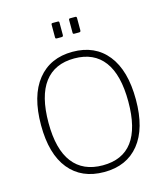

<svg xmlns="http://www.w3.org/2000/svg" viewBox="-136 -1060 1031 1176"><g transform="rotate(-15 379.0 -472.0)"><path d="M78 -367Q78 -553 158 -652.5Q238 -752 380 -752Q522 -752 601 -653Q680 -554 680 -369Q680 -186 601 -88Q522 10 379 10Q236 10 157 -87Q78 -184 78 -367ZM632 -369Q632 -539 568 -624.5Q504 -710 380 -710Q255 -710 190.5 -624.5Q126 -539 126 -369Q126 -201 191 -116.5Q256 -32 381 -32Q632 -32 632 -369ZM350 -868Q350 -861 347.5 -858.5Q345 -856 338 -856H311Q304 -856 302 -858Q300 -860 300 -866V-944Q300 -950 302 -952Q304 -954 309 -954H341Q346 -954 348 -952Q350 -950 350 -944ZM461 -868Q461 -861 458.5 -858.5Q456 -856 449 -856H422Q415 -856 413 -858Q411 -860 411 -866V-944Q411 -950 413 -952Q415 -954 420 -954H452Q457 -954 459 -952Q461 -950 461 -944Z"/></g></svg>

Font: Libre Franklin Thin
Style: Regular
Weight: 250
Designer: Pablo Impallari, Rodrigo Fuenzalida
Foundry: Impallari Type
Version: Version 1.002; ttfautohint (v1.5)